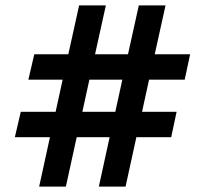

<svg xmlns="http://www.w3.org/2000/svg" viewBox="-20 -691 760 711"><path d="M107 -490H233L273 -671H372L332 -490H454L494 -671H593L553 -490H684L664 -396H532L506 -277H634L614 -183H485L445 0H346L386 -183H264L224 0H125L165 -183H35L57 -277H186L212 -396H85ZM285 -277H407L433 -396H311Z"/></svg>

Font: Bruno Ace SC
Style: Regular
Weight: 400
Version: Version 1.100; ttfautohint (v1.8.4.7-5d5b);gftools[0.9.27]